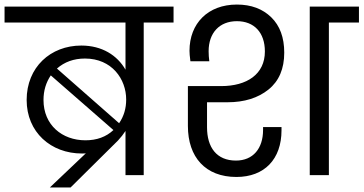

<svg xmlns="http://www.w3.org/2000/svg" viewBox="-47 -769 1596 843"><path d="M-27 -670H504V-463C468 -526 401 -569 310 -569C175 -569 70 -474 70 -330C70 -189 176 -95 313 -95C321 -95 327 -95 330 -96L172 54H263L471 -152C484 -166 495 -180 504 -194V0H584V-670H715V-740H-27ZM144 -330C144 -371 155 -407 176 -438L451 -198C419 -168 378 -153 328 -153C226 -153 144 -220 144 -330ZM203 -468C236 -497 277 -512 326 -512C444 -512 507 -422 507 -332C507 -293 497 -259 476 -228Z M778 -391V-216C778 -79 855 8 991 8C1114 8 1189 -70 1189 -197V-211H1108V-198C1108 -117 1064 -64 989 -64C904 -64 862 -122 862 -210V-320H952C1026 -320 1086 -339 1132 -376C1178 -413 1201 -467 1201 -538C1201 -604 1182 -656 1144 -693C1106 -730 1056 -749 993 -749C866 -749 785 -666 785 -546C785 -537 786 -521 789 -500H872C870 -515 869 -530 869 -544C869 -625 917 -676 993 -676C1069 -676 1116 -626 1116 -543C1116 -443 1037 -391 924 -391ZM1397 0V-670H1529V-740H1313V0Z"/></svg>

Font: Poppins
Style: Regular
Weight: 400
Designer: Ninad Kale (Devanagari), Jonny Pinhorn (Latin)
Foundry: Indian Type Foundry
Version: 4.004